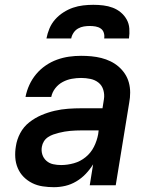

<svg xmlns="http://www.w3.org/2000/svg" viewBox="-20 -770 640 798"><path d="M204 8Q181 8 157.5 4.5Q134 1 114 -9Q94 -19 78.5 -34.5Q63 -50 54 -71Q45 -92 43.5 -115.5Q42 -139 46 -162Q50 -190 64 -216.5Q78 -243 101.5 -261.5Q125 -280 152 -291.5Q179 -303 207 -309.5Q235 -316 263 -318Q291 -320 318 -320H406L412 -358Q415 -377 409.5 -396Q404 -415 389.5 -426.5Q375 -438 356 -442Q337 -446 317 -446Q298 -446 278.5 -442.5Q259 -439 241 -429.5Q223 -420 210 -403.5Q197 -387 193 -367H86Q91 -393 102 -417Q113 -441 130 -461.5Q147 -482 169.5 -497.5Q192 -513 217 -522Q242 -531 267 -534.5Q292 -538 317 -538Q339 -538 360 -536Q381 -534 401 -529Q421 -524 439.5 -515Q458 -506 473 -493Q488 -480 499 -463.5Q510 -447 515.5 -427Q521 -407 521 -385.5Q521 -364 517 -343L461 0H353L367 -87Q354 -66 336.5 -47.5Q319 -29 297 -16Q275 -3 251.5 2.5Q228 8 204 8Q204 8 204 8Q204 8 204 8ZM234 -84Q260 -84 287 -91.5Q314 -99 336 -117Q358 -135 370.5 -160Q383 -185 388 -212L390 -228H318Q307 -228 295 -227.5Q283 -227 271.5 -226Q260 -225 248.5 -223Q237 -221 225 -218Q213 -215 201.5 -211Q190 -207 179.5 -200Q169 -193 162.5 -182.5Q156 -172 154 -160Q151 -143 156 -127.5Q161 -112 173 -101.5Q185 -91 201 -87.5Q217 -84 234 -84ZM173 -610Q177 -631 185.5 -651.5Q194 -672 209 -689Q224 -706 243.5 -718.5Q263 -731 283.5 -738Q304 -745 325.5 -747.5Q347 -750 368 -750Q389 -750 409.5 -747.5Q430 -745 448.5 -738Q467 -731 482 -718.5Q497 -706 506.5 -689Q516 -672 517.5 -651.5Q519 -631 516 -610H413Q415 -622 411.5 -633.5Q408 -645 398.5 -651.5Q389 -658 377 -660Q365 -662 353 -662Q341 -662 328.5 -660Q316 -658 304.5 -651.5Q293 -645 285.5 -633.5Q278 -622 276 -610Z"/></svg>

Font: Iosevka Curly SmBdExObl
Style: Regular
Weight: 600
Width: 7
Italic angle: -9°
Monospace: yes
Designer: Belleve Invis
Foundry: Belleve Invis
Version: Version 11.1.0; ttfautohint (v1.8.3)